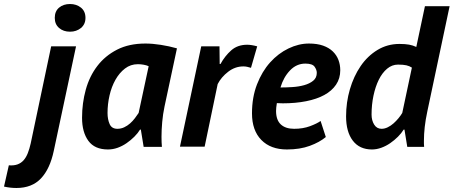

<svg xmlns="http://www.w3.org/2000/svg" viewBox="-132 -731 2261 957"><path d="M123 -500H247L136 21Q117 111 72 158.5Q27 206 -50 206Q-81 206 -112 199L-88 93Q-63 95 -45 88.5Q-27 82 -14.5 68Q-2 54 6.5 32.5Q15 11 21 -16ZM141 -642Q141 -675 162.5 -693Q184 -711 217 -711Q249 -711 271.5 -693Q294 -675 294 -642Q294 -610 271.5 -591.5Q249 -573 217 -573Q184 -573 162.5 -591.5Q141 -610 141 -642Z M688 -200Q680 -162 676.5 -123Q673 -84 673 -49Q673 -35 673.5 -22.5Q674 -10 675 1H584L570 -85H566Q555 -67 537.5 -49.5Q520 -32 499 -17.5Q478 -3 454.5 5.5Q431 14 406 14Q340 14 308.5 -29Q277 -72 277 -144Q277 -217 295.5 -284Q314 -351 353 -402Q392 -453 451.5 -483.5Q511 -514 593 -514Q628 -514 669.5 -507.5Q711 -501 750 -490ZM453 -89Q471 -89 487 -96.5Q503 -104 516.5 -116Q530 -128 540.5 -142Q551 -156 559 -168L609 -401Q598 -406 583.5 -408.5Q569 -411 555 -411Q519 -411 491 -389.5Q463 -368 443.5 -333.5Q424 -299 414 -255.5Q404 -212 404 -168Q404 -136 414.5 -112.5Q425 -89 453 -89Z M962 -500 963 -412H967Q989 -452 1020.5 -480Q1052 -508 1100 -508Q1121 -508 1150 -500L1119 -393Q1109 -396 1100 -398Q1091 -400 1081 -400Q1040 -400 1005.5 -373.5Q971 -347 953 -312L888 0H765L871 -500Z M1492 -48Q1461 -22 1412 -4Q1363 14 1298 14Q1217 14 1170.5 -33.5Q1124 -81 1124 -166Q1124 -246 1149 -310.5Q1174 -375 1214.5 -420Q1255 -465 1306 -489.5Q1357 -514 1408 -514Q1449 -514 1478.5 -503.5Q1508 -493 1527 -474.5Q1546 -456 1555 -432Q1564 -408 1564 -381Q1564 -340 1543 -309Q1522 -278 1484.5 -257.5Q1447 -237 1394 -226.5Q1341 -216 1278 -216Q1270 -216 1263 -216.5Q1256 -217 1248 -217Q1246 -205 1245 -195.5Q1244 -186 1244 -178Q1244 -133 1267.5 -111Q1291 -89 1334 -89Q1378 -89 1413 -102Q1448 -115 1466 -128ZM1266 -295Q1294 -295 1325.5 -297Q1357 -299 1384 -306.5Q1411 -314 1429 -328.5Q1447 -343 1447 -368Q1447 -383 1436 -398.5Q1425 -414 1390 -414Q1346 -414 1313.5 -380Q1281 -346 1266 -295Z M1998 -176Q1989 -134 1985 -98Q1981 -62 1981 -30Q1981 -22 1981 -14.5Q1981 -7 1982 1H1898L1884 -85H1880Q1869 -67 1851.5 -49.5Q1834 -32 1813 -17.5Q1792 -3 1768.5 5.5Q1745 14 1722 14Q1660 14 1626.5 -30Q1593 -74 1593 -151Q1593 -221 1612 -286Q1631 -351 1665.5 -401.5Q1700 -452 1749.5 -482Q1799 -512 1859 -512Q1888 -512 1907 -508.5Q1926 -505 1943 -497L1986 -700H2109ZM1921 -394Q1909 -402 1893.5 -405.5Q1878 -409 1852 -409Q1822 -409 1797.5 -388.5Q1773 -368 1756 -333.5Q1739 -299 1729.5 -254Q1720 -209 1720 -160Q1720 -131 1733 -110Q1746 -89 1770 -89Q1785 -89 1800.5 -96.5Q1816 -104 1829.5 -116Q1843 -128 1854.5 -142Q1866 -156 1873 -168Z"/></svg>

Font: PT Sans
Style: Bold Italic
Weight: 700
Italic angle: -12°
Designer: A.Korolkova, O.Umpeleva, V.Yefimov
Foundry: ParaType Ltd
Version: Version 2.003W OFL